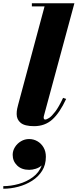

<svg xmlns="http://www.w3.org/2000/svg" viewBox="-83 -770 480 1187"><path d="M-4.6 187.2Q-4.6 162 9.4 139.6Q23.4 117.2 46.6 103.4Q69.8 89.6 97 89.6Q124.6 89.6 148.2 103.2Q171.8 116.8 186.2 141.4Q200.6 166 200.6 199.2Q200.6 248.8 177.4 285.8Q154.2 322.8 115.6 347.4Q77 372 30.4 384.4Q-16.2 396.8 -62.6 396.8V380.8Q-16.2 380.8 32.6 367.2Q81.4 353.6 120 325.2Q158.6 296.8 175 252.8Q159 266.8 137.8 273.4Q116.6 280 97.4 280Q50.6 280 23 253.2Q-4.6 226.4 -4.6 187.2ZM326 -158.5Q286 -72 240.2 -31Q194.5 10 127.5 10Q70 10 45 -10.5Q20 -31 20 -65Q20 -83 23.2 -98Q26.5 -113 29 -122L192.5 -730.5H114V-750H377L190 -59.5Q188.5 -55 187.8 -51Q187 -47 187 -43.5Q187 -31 196.5 -31Q205 -31 220.8 -41Q236.5 -51 258.5 -79.8Q280.5 -108.5 307 -165Z"/></svg>

Font: Bodoni* 11pt Fatface
Style: Italic
Weight: 900
Italic angle: -13°
Version: Version 2.3